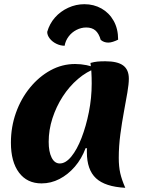

<svg xmlns="http://www.w3.org/2000/svg" viewBox="-20 -862 688 915"><path d="M388 -156Q369 -105 336.5 -67.5Q304 -30 263.5 -9Q223 12 178 12Q109 12 70.5 -39.5Q32 -91 32 -182Q32 -257 56 -324.5Q80 -392 123 -444.5Q166 -497 221 -527Q276 -557 338 -557Q365 -557 392.5 -551.5Q420 -546 439 -537Q393 -521 351.5 -485.5Q310 -450 279 -402Q248 -354 230 -298.5Q212 -243 212 -186Q212 -139 226 -111Q240 -83 265 -83Q293 -83 320 -116Q347 -149 368.5 -204.5Q390 -260 403.5 -327.5Q417 -395 417 -464Q417 -493 415.5 -518.5Q414 -544 411 -562Q429 -567 444 -568.5Q459 -570 482 -570Q540 -570 567 -550Q594 -530 594 -487Q594 -462 587 -421Q580 -380 570.5 -329Q561 -278 553.5 -221.5Q546 -165 546 -110Q546 -68 553 -37Q560 -6 577 33Q481 28 437.5 -12.5Q394 -53 394 -137Q394 -146 394 -149Q394 -152 395 -155ZM543 -673Q531 -667 518.5 -663Q506 -659 496 -659Q475 -659 460 -672Q451 -703 434.5 -717Q418 -731 391 -731Q367 -731 344.5 -719.5Q322 -708 307 -688Q292 -668 288 -644Q268 -644 248.5 -653.5Q229 -663 217 -678.5Q205 -694 205 -710Q216 -749 242 -778.5Q268 -808 305 -825Q342 -842 382 -842Q427 -842 463.5 -821.5Q500 -801 521.5 -763Q543 -725 543 -673Z"/></svg>

Font: Merienda ExtraBold
Style: Regular
Weight: 800
Designer: Eduardo Rodriguez Tunni
Foundry: Eduardo Rodriguez Tunni
Version: Version 2.001